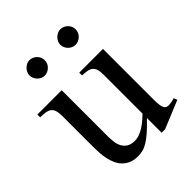

<svg xmlns="http://www.w3.org/2000/svg" viewBox="-190 -757 880 880"><g transform="rotate(-45 250.5 -317.0)"><path d="M365.7 14.6H343.8V-81.1Q315.4 -51.3 294.2 -32.7Q272.9 -14.2 255.6 -3.7Q238.3 6.8 223.1 10.7Q208 14.6 191.9 14.6Q166 14.6 147.2 6.6Q128.4 -1.5 115.5 -14.9Q102.5 -28.3 94.7 -45.9Q86.9 -63.5 82.8 -82.8Q78.6 -102.1 77.4 -122.1Q76.2 -142.1 76.2 -159.7V-359.9Q76.2 -381.8 72.3 -395.5Q68.4 -409.2 59.3 -416.5Q50.3 -423.8 35.6 -426.5Q21 -429.2 0 -429.2V-447.3H157.7V-147.9Q157.7 -128.9 160.2 -110.6Q162.6 -92.3 170.7 -77.9Q178.7 -63.5 193.4 -54.7Q208 -45.9 231.9 -45.9Q241.7 -45.9 253.2 -48.8Q264.6 -51.8 278.6 -59.1Q292.5 -66.4 308.6 -78.6Q324.7 -90.8 343.8 -109.4V-363.8Q343.8 -384.3 339.6 -396.7Q335.4 -409.2 326.7 -416.3Q317.9 -423.3 304.2 -426Q290.5 -428.7 271.5 -429.2V-447.3H425.3V-118.7Q425.3 -98.6 427 -85.7Q428.7 -72.8 432.4 -64.9Q436 -57.1 441.9 -54.2Q447.8 -51.3 455.6 -51.3Q462.4 -51.3 473.1 -53Q483.9 -54.7 494.6 -58.6L501.5 -41.5ZM200.2 -599.6Q200.2 -589.4 196.3 -580.3Q192.4 -571.3 185.3 -564.5Q178.2 -557.6 169.2 -553.5Q160.2 -549.3 149.9 -549.3Q140.1 -549.3 131.3 -553.5Q122.6 -557.6 115.7 -564.7Q108.9 -571.8 105 -580.8Q101.1 -589.8 101.1 -599.6Q101.1 -608.9 105.2 -617.9Q109.4 -627 116.2 -633.8Q123 -640.6 131.8 -645Q140.6 -649.4 149.9 -649.4Q160.2 -649.4 169.2 -645.5Q178.2 -641.6 185.3 -634.8Q192.4 -627.9 196.3 -618.9Q200.2 -609.9 200.2 -599.6ZM400.4 -599.6Q400.4 -589.4 396.5 -580.3Q392.6 -571.3 385.5 -564.5Q378.4 -557.6 369.4 -553.5Q360.4 -549.3 350.1 -549.3Q339.8 -549.3 330.8 -553.5Q321.8 -557.6 314.9 -564.7Q308.1 -571.8 304.2 -580.8Q300.3 -589.8 300.3 -599.6Q300.3 -608.9 304.7 -617.9Q309.1 -627 315.9 -633.8Q322.8 -640.6 331.8 -645Q340.8 -649.4 350.1 -649.4Q360.4 -649.4 369.4 -645.5Q378.4 -641.6 385.5 -634.8Q392.6 -627.9 396.5 -618.9Q400.4 -609.9 400.4 -599.6Z"/></g></svg>

Font: Doulos SIL Phon
Style: Regular
Weight: 400
Designer: Walt Agee, Victor Gaultney, Peter Martin, Debbi Hosken, Becca Hirsbrunner
Foundry: SIL International
Version: Version 5.000